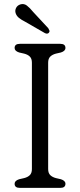

<svg xmlns="http://www.w3.org/2000/svg" viewBox="-20 -913 389 933"><path d="M214 -91.5Q214 -72 224.2 -62Q234.5 -52 252 -47.5L276 -42Q298 -35 298 -20Q298 0 273 0H76.5Q51 0 51 -20Q51 -35 73 -42L97 -47.5Q115 -52 125 -62Q135 -72 135 -91.5V-608.5Q135 -628 125 -638Q115 -648 97 -652.5L73 -658Q51 -665 51 -680Q51 -700 76.5 -700H273Q298 -700 298 -680Q298 -665 276 -658L252 -652.5Q234.5 -648 224.2 -638Q214 -628 214 -608.5ZM142 -854 214.5 -776Q218 -770.5 220 -765Q222 -759.5 218 -754.5Q211 -746 198.5 -752L102 -807.5Q84 -816.5 72.2 -826Q60.5 -835.5 56 -849Q52 -862 58 -874.2Q64 -886.5 78.5 -891.5Q96 -897 110.5 -886Q125 -875 142 -854Z"/></svg>

Font: Fraunces 9pt S100 Light
Style: Regular
Weight: 300
Version: Version 1.000; ttfautohint (v1.8.3)